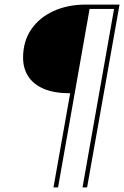

<svg xmlns="http://www.w3.org/2000/svg" viewBox="-20 -720 543 840"><path d="M214 100 287 -312Q217 -312 171.5 -331.5Q126 -351 103.5 -386Q81 -421 81 -467Q81 -540 117 -592Q153 -644 215 -672Q277 -700 356 -700H503L361 100H341L479 -681H372L234 100Z"/></svg>

Font: DM Sans 17pt Thin
Style: Italic
Weight: 250
Italic angle: -10°
Version: Version 4.004;gftools[0.9.30]